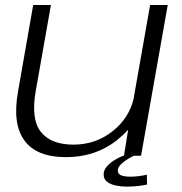

<svg xmlns="http://www.w3.org/2000/svg" viewBox="-20 -610 712 752"><path d="M465.5 0 482 -102Q463 -81 437.5 -60.5Q353.5 5.5 238.5 5.5Q123.5 5.5 75.8 -59.5Q28 -124.5 50.5 -251L110 -590.5H179.5L120 -254Q100.5 -143.5 140 -93.5Q179.5 -43.5 268 -43.5Q356 -43.5 423.5 -98Q485 -148 503 -222L568 -590.5H637L532.5 0ZM477 121Q455 121 434.2 116.8Q413.5 112.5 399.8 102.2Q386 92 386 73.5Q386 57 397 43.8Q408 30.5 423 20.5Q438 10.5 451.2 4.8Q464.5 -1 469.5 -1.5H508Q503.5 0 487.5 8.8Q471.5 17.5 456.5 30.8Q441.5 44 441.5 58.5Q441.5 72 455.2 77Q469 82 491 82Q508 82 526.5 79.5Q545 77 555 74L556 112.5Q548.5 115 525.2 118Q502 121 477 121Z"/></svg>

Font: Anybody ExtraExpanded Light
Style: Italic
Weight: 300
Width: 8
Italic angle: -10°
Designer: Tyler Finck
Foundry: Etcetera Type Company
Version: Version 1.010; ttfautohint (v1.8.3) -l 8 -r 50 -G 200 -x 14 